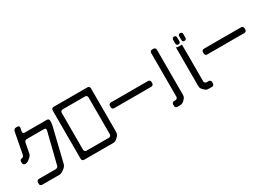

<svg xmlns="http://www.w3.org/2000/svg" viewBox="3 -1664 3708 2668"><g transform="rotate(-30 1857.0 -330.5)"><path d="M107 46V69Q107 101 142 104H416Q448 104 479 82L510 58Q537 35 546 2L676 -532Q681 -551 682.5 -570.5Q684 -590 684 -610Q684 -626 675 -635.5Q666 -645 649 -645H294Q265 -645 265 -675V-679Q267 -693 269.5 -703.5Q272 -714 273 -721Q276 -736 276 -738Q276 -767 247 -767H224Q193 -767 182 -732L117 -392Q114 -378 105.5 -367Q97 -356 83 -356Q69 -356 58.5 -346Q48 -336 48 -322V-300Q48 -285 58 -274Q68 -263 84 -263Q100 -263 115.5 -269Q131 -275 143 -285L172 -309Q199 -332 205 -366L234 -518Q241 -553 276 -553H552Q569 -553 575.5 -542.5Q582 -532 578 -516L455 -22Q445 11 412 11H142Q112 11 107 46Z M819 95H1289Q1304 95 1321 88Q1338 81 1351 68L1373 46Q1386 33 1392.5 15.5Q1399 -2 1399 -17V-719Q1399 -734 1389 -744Q1379 -754 1365 -754H819Q805 -754 795 -744Q785 -734 785 -719V59Q785 74 795 84.5Q805 95 819 95ZM912 2Q897 2 887 -8.5Q877 -19 877 -34V-626Q877 -640 887 -650.5Q897 -661 912 -661H1272Q1287 -661 1297 -650.5Q1307 -640 1307 -626V-34Q1307 -19 1297 -8.5Q1287 2 1272 2Z M1540 -317H2137Q2152 -317 2162 -327.5Q2172 -338 2172 -353V-374Q2172 -389 2162 -399Q2152 -409 2137 -409H1540Q1525 -409 1515 -399Q1505 -389 1505 -374V-353Q1505 -338 1515 -327.5Q1525 -317 1540 -317Z M2798 -611H2736Q2717 -611 2706 -623V1Q2706 36 2731 61L2751 81Q2776 106 2811 106H2867Q2881 106 2891 95.5Q2901 85 2901 71V48Q2901 33 2891 23Q2881 13 2867 13H2834Q2819 13 2808.5 2.5Q2798 -8 2798 -23ZM2310 106H2356Q2391 106 2416 81L2436 61Q2461 36 2461 1V-725Q2461 -740 2450.5 -750Q2440 -760 2425 -760H2404Q2389 -760 2379 -750Q2369 -740 2369 -725V-23Q2369 -8 2358.5 2.5Q2348 13 2333 13H2310Q2296 13 2286 23Q2276 33 2276 48V71Q2276 85 2286 95.5Q2296 106 2310 106ZM2855 -638Q2870 -638 2879 -647Q2888 -656 2888 -671V-730Q2888 -745 2879 -754Q2870 -763 2855 -763Q2823 -763 2823 -730V-671Q2823 -638 2855 -638ZM2758 -638Q2790 -638 2790 -671V-730Q2790 -763 2758 -763Q2743 -763 2734 -754Q2725 -745 2725 -730V-671Q2725 -656 2734 -647Q2743 -638 2758 -638Z M3033 -317H3630Q3645 -317 3655 -327.5Q3665 -338 3665 -353V-374Q3665 -389 3655 -399Q3645 -409 3630 -409H3033Q3018 -409 3008 -399Q2998 -389 2998 -374V-353Q2998 -338 3008 -327.5Q3018 -317 3033 -317Z"/></g></svg>

Font: WDXL Lubrifont TC
Style: Regular
Weight: 400
Designer: [WDXL Lubrifont] Copyright 2020-2022 (c) NightFurySL2001, Skr-ZERO; [ZCOOL QingKe HuangYou] Copyright 2018-2022 (c) The 
Version: Version 2.001;hotconv 1.1.1;makeotfexe 2.6.0